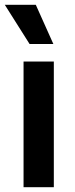

<svg xmlns="http://www.w3.org/2000/svg" viewBox="-28 -779 314 799"><path d="M70 0V-523H196V0ZM95 -596 -8 -759H121L194 -596Z"/></svg>

Font: Bricolage Grotesque 17pt SemiBold
Style: Regular
Weight: 600
Version: Version 1.001;gftools[0.9.33.dev8+g029e19f]